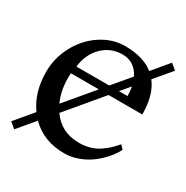

<svg xmlns="http://www.w3.org/2000/svg" viewBox="-132 -637 742 767"><g transform="rotate(30 239.5 -254.0)"><path d="M33.7 19 7.3 -2.9 76.2 -85Q29.3 -150.4 29.3 -243.7Q29.3 -309.1 60.5 -366.5Q91.8 -423.8 143.3 -457.3Q194.8 -490.7 252.4 -490.7Q335.9 -490.7 384.3 -452.1L446.8 -526.9L473.1 -504.9L408.2 -427.7Q447.3 -377.4 447.3 -288.1H291.5L157.2 -127.9Q202.1 -63.5 283.2 -63.5Q310.5 -63.5 333.7 -70.1Q356.9 -76.7 375.7 -89.6Q394.5 -102.5 406.7 -114Q418.9 -125.5 434.1 -143.1L449.7 -126.5Q439.5 -105.5 420.9 -83.5Q402.3 -61.5 377.4 -42Q352.5 -22.5 319.8 -10Q287.1 2.4 253.9 2.4Q159.2 2.4 98.6 -58.1ZM123.5 -322.3H274.9L342.8 -402.8Q315.4 -456.5 260.3 -456.5Q206.1 -456.5 168.2 -419.2Q130.4 -381.8 123.5 -322.3ZM117.2 -266.1Q117.2 -207.5 138.7 -159.7L246.6 -288.1H118.2Q117.2 -280.8 117.2 -266.1ZM359.4 -322.3Q359.4 -343.3 355.5 -364.3L319.8 -322.3Z"/></g></svg>

Font: Flanker
Style: Regular
Weight: 400
Designer: Flanker
Foundry: Flanker
Version: Version 2.027